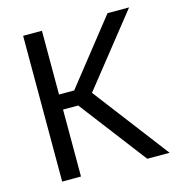

<svg xmlns="http://www.w3.org/2000/svg" viewBox="-98 -726 761 813"><g transform="rotate(-15 283.0 -319.5)"><path d="M448.5 0 224.5 -293.5H151.5V-359.5H224.5L445.5 -639H540L287 -320.5L286.5 -341L546.5 0ZM75.5 0V-639H158V0Z"/></g></svg>

Font: Anek Tamil Medium
Style: Regular
Weight: 400
Version: Version 1.003